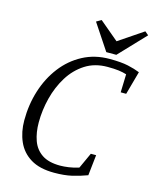

<svg xmlns="http://www.w3.org/2000/svg" viewBox="-121 -889 787 979"><g transform="rotate(15 272.5 -399.5)"><path d="M260 9Q183 9 135.5 -20Q88 -49 66 -99Q44 -149 44 -210Q44 -293 67.5 -367.5Q91 -442 135.5 -500Q180 -558 243 -591.5Q306 -625 384 -625Q445 -625 481.5 -617Q518 -609 545 -598L511 -475H482L485 -571Q466 -577 443 -580Q420 -583 384 -583Q317 -583 267 -551Q217 -519 184 -466Q151 -413 134.5 -348.5Q118 -284 118 -219Q118 -166 133 -124Q148 -82 183.5 -58Q219 -34 280 -34Q299 -34 324.5 -37.5Q350 -41 378 -50L416 -133H444L432 -24Q392 -9 352.5 0Q313 9 260 9ZM358 -654 267 -791 293 -806 394 -721 523 -808 542 -792 411 -654Z"/></g></svg>

Font: Manuale Light
Style: Italic
Weight: 300
Italic angle: -11°
Version: Version 1.002